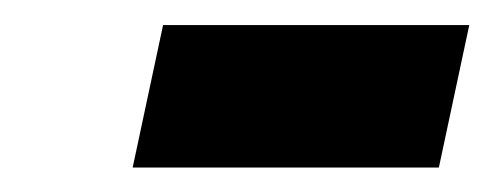

<svg xmlns="http://www.w3.org/2000/svg" viewBox="-20 -650 396 154"><path d="M332 -515.6H86.4L110.8 -629.9H356.4Z"/></svg>

Font: Open Sans Hebrew Condensed
Style: Bold Italic
Weight: 700
Width: 3
Italic angle: -12°
Foundry: Ascender Corporation, Yanek Iontef
Version: Version 2.001;PS 002.001;hotconv 1.0.70;makeotf.lib2.5.58329